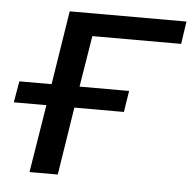

<svg xmlns="http://www.w3.org/2000/svg" viewBox="-42 -532 580 575"><g transform="rotate(5 248.0 -245.0)"><path d="M67 0 100 -204H2L13 -268H110L145 -490H496L486 -422H219L194 -268H343L333 -204H184L152 0Z"/></g></svg>

Font: Nunito Sans 10pt
Style: Italic
Weight: 400
Italic angle: -9°
Designer: Vernon Adams
Foundry: Vernon Adams
Version: Version 3.101;gftools[0.9.27]